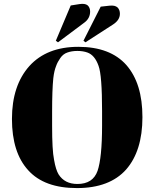

<svg xmlns="http://www.w3.org/2000/svg" viewBox="-20 -950 788 980"><path d="M501 -309C501 -199 493 -122 478 -78C462 -33 428 -11 375 -11C375 -11 375 -11 375 -11C332 -11 300 -27 279 -60C279 -60 279 -60 279 -60C270 -75 262 -99 256 -134C249 -168 246 -226 246 -307C246 -307 246 -379 246 -379C246 -379 246 -379 246 -379C246 -454 248 -511 252 -550C252 -550 252 -550 252 -550C255 -577 260 -597 266 -612C271 -627 279 -641 288 -654C297 -667 309 -677 324 -682C338 -687 355 -690 375 -690C395 -690 412 -687 426 -682C426 -682 426 -682 426 -682C451 -673 470 -651 483 -614C483 -614 483 -614 483 -614C495 -582 501 -505 501 -383C501 -383 501 -309 501 -309C501 -309 501 -309 501 -309ZM373 10C484 10 568 -22 624 -85C679 -148 707 -237 707 -352C707 -467 680 -555 625 -618C570 -680 488 -711 380 -711C272 -711 189 -678 130 -613C71 -547 41 -457 41 -343C41 -228 69 -141 124 -81C179 -20 262 10 373 10ZM416 -734C416 -734 557 -825 557 -825C557 -825 557 -825 557 -825C580 -840 592 -858 592 -880C592 -880 592 -880 592 -880C592 -893 588 -904 580 -912C571 -920 558 -923 539 -921C539 -921 494 -916 494 -916C494 -916 406 -742 406 -742C406 -742 416 -734 416 -734ZM276 -734C276 -734 411 -835 411 -835C411 -835 411 -835 411 -835C430 -849 440 -868 440 -891C440 -891 440 -891 440 -891C440 -904 436 -915 427 -923C418 -930 404 -932 385 -929C385 -929 341 -922 341 -922C341 -922 265 -742 265 -742C265 -742 276 -734 276 -734Z"/></svg>

Font: Abril Fatface Utterance
Style: Regular
Weight: 500
Designer: Veronika Burian, Jos Scaglione
Foundry: TypeTogether
Version: ""